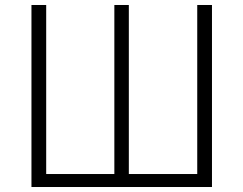

<svg xmlns="http://www.w3.org/2000/svg" viewBox="-20 -749 975 769"><path d="M106 0H829V-729H770V-52H496V-729H438V-52H165V-729H106Z"/></svg>

Font: Noto Sans HK Light
Style: Regular
Weight: 300
Designer: Ryoko NISHIZUKA 西塚涼子 (kana, bopomofo & ideographs); Paul D. Hunt (Latin, Greek & Cyrillic); Sandoll Communications 산돌커뮤니
Foundry: Adobe
Version: Version 2.004;hotconv 1.0.118;makeotfexe 2.5.65603